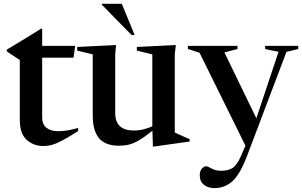

<svg xmlns="http://www.w3.org/2000/svg" viewBox="-20 -752 1580 1004"><path d="M200.5 -138Q200.5 -102 222.8 -84Q245 -66 284 -66Q306.5 -66 331 -69.8Q355.5 -73.5 388.5 -83V-66.5Q340 -36 308.8 -19Q277.5 -2 254.2 4.8Q231 11.5 206 11.5Q155.5 11.5 119.5 -20.8Q83.5 -53 83.5 -125.5V-438L15.5 -483.5V-492.5Q24.5 -498 52.2 -514.5Q80 -531 117.8 -554.2Q155.5 -577.5 194.5 -602H200.5V-512H373L364.5 -450.5H200.5Z M582.5 -161Q582.5 -69.5 680 -69.5Q706 -69.5 730.8 -75.8Q755.5 -82 776.5 -91.5V-467.5L695.5 -487.5V-506.5L899.5 -516.5L894 -469.5V-59Q900 -56 914.5 -49.5Q929 -43 945 -35.8Q961 -28.5 971.5 -24V-12L784 14.5H779.5L777 -68.5Q736 -35.5 707.5 -18.8Q679 -2 654.8 4Q630.5 10 602 10Q531.5 10 498.2 -28.8Q465 -67.5 465 -148.5V-467.5L383.5 -487.5V-506.5L587 -516.5L582.5 -469.5ZM684 -569H668L512 -728V-732H617Z M1101.5 231.5Q1068 231.5 1046.2 214.2Q1024.5 197 1024.5 164Q1024.5 141.5 1035.8 129.5Q1047 117.5 1057.5 117.5Q1066.5 117.5 1086.5 129.2Q1106.5 141 1137.5 141Q1174 141 1197 125.8Q1220 110.5 1241 62L1263.5 10L1023.5 -476L962.5 -496V-512H1222V-495.5L1153.5 -478L1320.5 -133.5L1436.5 -481L1366.5 -495.5V-512H1539.5V-495.5L1478 -481L1271.5 64.5Q1235 160 1195.2 195.8Q1155.5 231.5 1101.5 231.5Z"/></svg>

Font: Newsreader Display Medium
Style: Regular
Weight: 500
Designer: Hugues Gentile
Foundry: Production Type
Version: Version 1.001